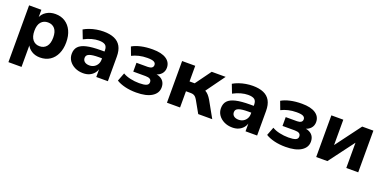

<svg xmlns="http://www.w3.org/2000/svg" viewBox="-15 -1236 4272 2147"><g transform="rotate(20 2121.0 -163.0)"><path d="M73 180V-496H219V-400H215Q233 -449 279 -477.5Q325 -506 385 -506Q452 -506 501.5 -474Q551 -442 578 -384.5Q605 -327 605 -248Q605 -171 578.5 -112.5Q552 -54 502.5 -21.5Q453 11 385 11Q327 11 284 -16.5Q241 -44 223 -88H229V180ZM338 -106Q390 -106 420 -142.5Q450 -179 450 -249Q450 -319 420 -354Q390 -389 338 -389Q287 -389 256.5 -354Q226 -319 226 -249Q226 -179 256.5 -142.5Q287 -106 338 -106Z M898 11Q843 11 799.5 -10.5Q756 -32 731 -68Q706 -104 706 -150Q706 -204 736 -236.5Q766 -269 830.5 -284Q895 -299 1001 -299H1060V-218H1005Q966 -218 938 -214.5Q910 -211 892 -204Q874 -197 865.5 -185.5Q857 -174 857 -157Q857 -128 878 -111.5Q899 -95 935 -95Q965 -95 989 -108.5Q1013 -122 1027.5 -146.5Q1042 -171 1042 -202V-313Q1042 -357 1018.5 -375Q995 -393 942 -393Q903 -393 858.5 -381Q814 -369 767 -344L727 -447Q757 -465 795.5 -478.5Q834 -492 876 -499Q918 -506 958 -506Q1034 -506 1086 -483.5Q1138 -461 1164.5 -414Q1191 -367 1191 -292V0H1053V-99H1055Q1046 -66 1024.5 -41.5Q1003 -17 971.5 -3Q940 11 898 11Z M1530 11Q1457 11 1396 -4Q1335 -19 1294 -45L1332 -144Q1368 -122 1420 -110.5Q1472 -99 1526 -99Q1583 -99 1610.5 -110.5Q1638 -122 1638 -150Q1638 -175 1620.5 -186.5Q1603 -198 1567 -198H1421V-303H1556Q1586 -303 1602.5 -314.5Q1619 -326 1619 -348Q1619 -372 1596.5 -384Q1574 -396 1518 -396Q1465 -396 1419.5 -385Q1374 -374 1337 -355L1300 -453Q1342 -478 1404 -492Q1466 -506 1542 -506Q1648 -506 1704 -469Q1760 -432 1760 -366Q1760 -324 1734 -294Q1708 -264 1661 -253V-261Q1700 -256 1726.5 -240.5Q1753 -225 1766.5 -199.5Q1780 -174 1780 -140Q1780 -71 1715 -30Q1650 11 1530 11Z M1894 0V-496H2050V-310H2111L2246 -496H2412L2229 -243L2205 -286Q2232 -283 2253 -271.5Q2274 -260 2291.5 -240Q2309 -220 2325 -193L2433 0H2266L2186 -142Q2175 -161 2164 -172Q2153 -183 2139 -188Q2125 -193 2106 -193H2050V0Z M2674 11Q2619 11 2575.5 -10.5Q2532 -32 2507 -68Q2482 -104 2482 -150Q2482 -204 2512 -236.5Q2542 -269 2606.5 -284Q2671 -299 2777 -299H2836V-218H2781Q2742 -218 2714 -214.5Q2686 -211 2668 -204Q2650 -197 2641.5 -185.5Q2633 -174 2633 -157Q2633 -128 2654 -111.5Q2675 -95 2711 -95Q2741 -95 2765 -108.5Q2789 -122 2803.5 -146.5Q2818 -171 2818 -202V-313Q2818 -357 2794.5 -375Q2771 -393 2718 -393Q2679 -393 2634.5 -381Q2590 -369 2543 -344L2503 -447Q2533 -465 2571.5 -478.5Q2610 -492 2652 -499Q2694 -506 2734 -506Q2810 -506 2862 -483.5Q2914 -461 2940.5 -414Q2967 -367 2967 -292V0H2829V-99H2831Q2822 -66 2800.5 -41.5Q2779 -17 2747.5 -3Q2716 11 2674 11Z M3306 11Q3233 11 3172 -4Q3111 -19 3070 -45L3108 -144Q3144 -122 3196 -110.5Q3248 -99 3302 -99Q3359 -99 3386.5 -110.5Q3414 -122 3414 -150Q3414 -175 3396.5 -186.5Q3379 -198 3343 -198H3197V-303H3332Q3362 -303 3378.5 -314.5Q3395 -326 3395 -348Q3395 -372 3372.5 -384Q3350 -396 3294 -396Q3241 -396 3195.5 -385Q3150 -374 3113 -355L3076 -453Q3118 -478 3180 -492Q3242 -506 3318 -506Q3424 -506 3480 -469Q3536 -432 3536 -366Q3536 -324 3510 -294Q3484 -264 3437 -253V-261Q3476 -256 3502.5 -240.5Q3529 -225 3542.5 -199.5Q3556 -174 3556 -140Q3556 -71 3491 -30Q3426 11 3306 11Z M3670 0V-496H3812V-174H3797L4037 -496H4170V0H4028V-322H4044L3803 0Z"/></g></svg>

Font: Nunito Sans 10pt ExtraBold
Style: Regular
Weight: 800
Designer: Vernon Adams
Foundry: Vernon Adams
Version: Version 3.101;gftools[0.9.27]